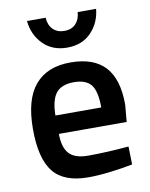

<svg xmlns="http://www.w3.org/2000/svg" viewBox="-83 -790 675 862"><g transform="rotate(-10 254.0 -358.5)"><path d="M42 -245Q42 -380 97.5 -445.5Q153 -511 259 -511Q365 -511 417 -454.5Q469 -398 469 -282L462 -204H153Q153 -143 179 -114Q205 -85 266 -85Q350 -85 451 -94L453 -12Q410 -3 352.5 4Q295 11 250 11Q139 11 90.5 -50Q42 -111 42 -245ZM361 -288Q361 -362 337.5 -391.5Q314 -421 259 -421Q203 -421 178 -390Q153 -359 152 -288ZM100 -728H185Q187 -694 206.5 -674.5Q226 -655 258 -655Q291 -655 310 -675Q329 -695 331 -728H415Q409 -665 367.5 -622Q326 -579 258 -579Q190 -579 148 -622Q106 -665 100 -728Z"/></g></svg>

Font: Cairo SemiBold
Style: Regular
Weight: 600
Designer: Mohamed Gaber, Accademia di Belle Arti di Urbino and others
Foundry: Kief Type Foundry, Accademia di Belle Arti di Urbino and others
Version: Version 3.011